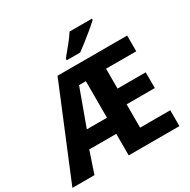

<svg xmlns="http://www.w3.org/2000/svg" viewBox="-203 -1122 1296 1311"><g transform="rotate(-30 445.0 -467.0)"><path d="M841.8 -125H604V-309.1H826.2V-433.1H604V-589.8H841.8V-713.9H293L-2 0H171.9L229 -169.9H441.9V0H841.8ZM388.2 -585H441.9V-296.9H283.2ZM515.1 -934.1C500.5 -911.1 481.4 -885.7 458.5 -857.4C435.1 -829.1 415.5 -805.7 400.4 -787.1V-773.9H506.3C522.9 -786.1 543.5 -801.3 567.4 -820.3C591.3 -838.9 614.7 -857.9 637.7 -877C660.2 -896 678.2 -911.6 691.4 -923.8V-934.1Z"/></g></svg>

Font: Avrile Sans
Style: Bold
Weight: 700
Designer: Monotype Design Team, Google (font), Stefan Peev (BGR Cyrillic), Cristiano Sobral (main changes)
Foundry: The Avrile Sans Project Authors
Version: Version 3.110